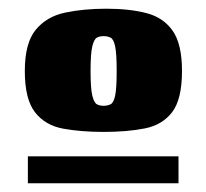

<svg xmlns="http://www.w3.org/2000/svg" viewBox="-20 -607 474 441"><path d="M37 -444Q37 -508 62 -538.5Q87 -569 129.5 -578Q172 -587 224 -587Q277 -587 316 -577Q355 -567 376.5 -536.5Q398 -506 398 -444Q398 -379 375.5 -349.5Q353 -320 312.5 -312Q272 -304 218 -304Q166 -304 125 -311.5Q84 -319 60.5 -349Q37 -379 37 -444ZM248 -444Q248 -484 244.5 -500.5Q241 -517 234 -520.5Q227 -524 218 -524Q209 -524 202.5 -520.5Q196 -517 192 -500.5Q188 -484 188 -444Q188 -404 192 -387.5Q196 -371 202.5 -367.5Q209 -364 218 -364Q227 -364 234 -367.5Q241 -371 244.5 -387.5Q248 -404 248 -444ZM44 -248H390V-186H44Z"/></svg>

Font: Genos Thin Black
Style: Italic
Weight: 900
Italic angle: -8°
Version: Version 1.010